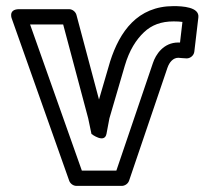

<svg xmlns="http://www.w3.org/2000/svg" viewBox="-20 -583 699 628"><path d="M568.8 -443.8C566 -444 565.3 -444 563.3 -444C514.6 -444 489.2 -404.4 480.2 -376.9L360.6 -25H247.7L78.4 -503H186.6L268.4 -196.2L279.2 -144.8C279.2 -144.8 322 -112.2 328.3 -145.3L337.9 -196.1L388.1 -367.7C403.1 -419.1 425.5 -453.5 451.2 -477.8C475.9 -501.1 506.8 -513 547.9 -513C559.9 -513 569.2 -512.4 576.7 -511.3ZM590.8 -392C602 -392 614.1 -401 615.6 -414.1L628.8 -526.1C632.8 -560 576.8 -563 547.9 -563C429.7 -563 371.5 -479.8 340.3 -382.3L303.8 -257.5L230 -534.4C227.5 -543.8 217.7 -553 205.8 -553H43C4 -553 19.4 -519.7 19.4 -519.7L206.4 8.3C209.4 16.8 218.9 25 230 25H378.5C387.8 25 398.6 18.5 402.2 8L527.6 -361.1C534.1 -380 546.4 -394 563.3 -394C567 -394 581.8 -392 590.8 -392Z"/></svg>

Font: Asimov
Style: WidOu
Weight: 500
Designer: Google
Version: Version 2.000980; 2014